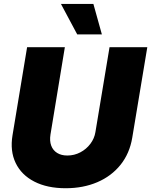

<svg xmlns="http://www.w3.org/2000/svg" viewBox="-20 -974 790 1003"><path d="M323.2 9.3Q226.6 9.3 159.2 -25.4Q91.8 -60.1 61.8 -122.6Q31.7 -185.1 45.4 -267.6L121.6 -727.5H318.8L243.7 -271.5Q238.3 -237.8 247.6 -213.1Q256.8 -188.5 278.6 -175Q300.3 -161.6 331.5 -161.6Q368.2 -161.6 399.7 -178.2Q431.2 -194.8 452.1 -222.7Q473.1 -250.5 478.5 -284.2L552.2 -727.5H749.5L670.9 -254.9Q657.2 -172.4 609.6 -113Q562 -53.7 488.3 -22.2Q414.6 9.3 323.2 9.3ZM383.3 -794.4 298.3 -953.6H467.8L512.2 -794.4Z"/></svg>

Font: Inter 16pt Black
Style: Italic
Weight: 900
Italic angle: -9.3988°
Version: Version 4.001;git-66647c0bb